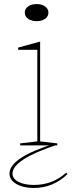

<svg xmlns="http://www.w3.org/2000/svg" viewBox="-20 -721 379 952"><path d="M162 -616Q145 -616 131.5 -621.5Q118 -627 110.5 -636.5Q103 -646 103 -658Q103 -671 110.5 -680.5Q118 -690 131.5 -695.5Q145 -701 162 -701Q179 -701 192 -695.5Q205 -690 212.5 -680.5Q220 -671 220 -658Q220 -646 212.5 -636.5Q205 -627 192 -621.5Q179 -616 162 -616ZM80 0V-10L165 -20V-474H70V-485L179 -515V-20L264 -10V0ZM265 -4Q153 33 97.5 69Q42 105 42 140Q42 165 71.5 180.5Q101 196 148 196Q194 196 234 181Q274 166 308 135L315 142Q281 175 239 193Q197 211 148 211Q113 211 85.5 202Q58 193 42.5 177Q27 161 27 140Q27 100 83.5 62.5Q140 25 254 -10Z"/></svg>

Font: Kalnia SemiExpanded Thin
Style: Regular
Weight: 250
Width: 6
Designer: Frida Medrano
Foundry: Frida Medrano
Version: Version 1.105